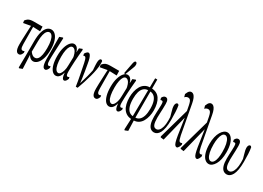

<svg xmlns="http://www.w3.org/2000/svg" viewBox="-17 -1837 4298 3133"><g transform="rotate(30 2132.0 -271.0)"><path d="M1.5 -416 -4.4 -460Q14.6 -484.9 34.9 -499Q55.2 -513.2 81.8 -518.6Q108.4 -523.9 145 -523.9H306.6L309.1 -437.5L155.8 -443.4ZM194.3 61.5Q170.4 61.5 154.8 45.4Q139.2 29.3 131.3 -3.7Q123.5 -36.6 123.5 -85.9Q123.5 -127 125 -174.8Q126.5 -222.7 129.2 -274.2Q131.8 -325.7 133.8 -378.7Q135.7 -431.6 139.2 -481.4H174.8L177.7 -121.6Q178.7 -61.5 189.5 -41.3Q200.2 -21 220.2 -21Q227.5 -21 235.8 -23.9Q244.1 -26.9 251.5 -31.7L256.8 -1.5Q244.1 31.2 230 46.4Q215.8 61.5 194.3 61.5Z M303.2 245.6 306.2 15.1 306.6 -254.9Q307.6 -358.4 326.9 -424.6Q346.2 -490.7 380.1 -523.2Q414.1 -555.7 457.5 -555.7Q501.5 -555.7 536.1 -520.3Q570.8 -484.9 590.6 -419.4Q610.4 -354 610.4 -263.2Q610.4 -163.1 587.6 -94Q564.9 -24.9 529.3 10Q493.7 44.9 452.6 44.9Q434.1 44.9 413.8 34.9Q393.6 24.9 374.8 0Q356 -24.9 342.8 -67.4H340.8L349.1 -92.3Q365.7 -69.8 382.1 -53.7Q398.4 -37.6 414.8 -29.3Q431.2 -21 449.2 -21Q484.4 -21 506.3 -50Q528.3 -79.1 538.1 -132.6Q547.9 -186 547.9 -258.3Q547.9 -340.8 535.6 -394Q523.4 -447.3 502.2 -474.1Q481 -501 455.1 -501Q427.7 -501 406.5 -476.3Q385.3 -451.7 373.5 -402.8Q361.8 -354 360.8 -280.8L358.4 -68.4V-57.6L371.1 235.8L312.5 257.3Z M690.4 63.5Q668.9 63.5 655.5 45.9Q642.1 28.3 635 -8.3Q627.9 -44.9 627.4 -102.5L625 -515.1L686.5 -536.6L693.8 -524.9Q689.5 -435.1 686.8 -370.8Q684.1 -306.6 681.9 -260.7Q679.7 -214.8 679 -180.4Q678.2 -146 678.2 -115.7Q678.2 -58.1 687 -39.1Q695.8 -20 712.4 -20Q720.7 -20 727.8 -22.9Q734.9 -25.9 742.2 -30.8L748 -1Q738.8 25.9 724.1 44.7Q709.5 63.5 690.4 63.5Z M891.1 63.5Q852.1 63.5 821.3 30.5Q790.5 -2.4 771.7 -68.6Q752.9 -134.8 752.9 -231Q752.9 -326.7 774.2 -395.8Q795.4 -464.8 829.1 -501.7Q862.8 -538.6 898.9 -538.6Q924.8 -538.6 945.1 -522.7Q965.3 -506.8 981.2 -472.7Q997.1 -438.5 1006.3 -380.9H1021.5L997.1 -302.7Q989.7 -367.7 974.4 -407.2Q959 -446.8 939.2 -464.1Q919.4 -481.4 899.4 -481.4Q874.5 -481.4 855.5 -455.3Q836.4 -429.2 825.4 -377.4Q814.5 -325.7 814.5 -251.5Q814.5 -166.5 825.7 -109.6Q836.9 -52.7 857.4 -24.2Q877.9 4.4 904.8 4.4Q926.3 4.4 944.1 -19Q961.9 -42.5 974.6 -86.2Q987.3 -129.9 987.3 -189.9L993.2 -402.3L998 -514.2L1052.7 -535.6L1063 -523.4Q1057.1 -466.8 1052.5 -407.5Q1047.9 -348.1 1044.7 -292.5Q1041.5 -236.8 1039.8 -188.5Q1038.1 -140.1 1038.1 -105Q1038.1 -56.6 1045.4 -38.3Q1052.7 -20 1068.8 -20Q1076.2 -20 1083.7 -22.9Q1091.3 -25.9 1098.1 -30.8L1104.5 -1Q1095.2 26.4 1080.3 44.9Q1065.4 63.5 1047.4 63.5Q1032.2 63.5 1020.5 48.3Q1008.8 33.2 1001.2 -5.9Q993.7 -44.9 992.2 -115.7L1005.4 -114.3Q997.1 -51.8 981 -12.9Q964.8 25.9 941.7 44.7Q918.5 63.5 891.1 63.5Z M1266.1 54.2Q1251 -52.2 1231.2 -148.9Q1211.4 -245.6 1191.4 -347.7Q1184.1 -385.3 1176.5 -407.2Q1168.9 -429.2 1160.9 -439.7Q1152.8 -450.2 1142.1 -450.2Q1134.8 -450.2 1129.2 -448.7Q1123.5 -447.3 1118.7 -444.8L1111.8 -481Q1121.1 -496.6 1130.6 -507.8Q1140.1 -519 1150.6 -525.4Q1161.1 -531.7 1171.4 -531.7Q1187 -531.7 1200.7 -514.6Q1214.4 -497.6 1226.6 -460.4Q1238.8 -423.3 1248.5 -360.8Q1261.2 -290 1271.7 -227.1Q1282.2 -164.1 1289.6 -108.4Q1296.9 -52.7 1301.3 -2.4H1290.5L1294.4 -17.6Q1309.6 -66.9 1322 -109.6Q1334.5 -152.3 1345.5 -192.9Q1356.4 -233.4 1365.5 -276.4Q1374.5 -319.3 1385.3 -368.2L1378.9 -265.6Q1374.5 -319.8 1371.6 -355.2Q1368.7 -390.6 1367.9 -414.8Q1367.2 -439 1367.2 -456.1Q1367.2 -497.1 1377.2 -517.3Q1387.2 -537.6 1403.8 -537.6Q1413.6 -537.6 1418.9 -533.4Q1424.3 -529.3 1429.7 -522.5Q1431.2 -512.7 1431.6 -501.7Q1432.1 -490.7 1432.1 -470.2Q1432.1 -420.9 1420.9 -357.2Q1409.7 -293.5 1390.4 -222.9Q1371.1 -152.3 1348.1 -80.8Q1325.2 -9.3 1301.3 54.2Z M1444.8 -416 1439 -460Q1458 -484.9 1478.3 -499Q1498.5 -513.2 1525.1 -518.6Q1551.8 -523.9 1588.4 -523.9H1750L1752.4 -437.5L1599.1 -443.4ZM1637.7 61.5Q1613.8 61.5 1598.1 45.4Q1582.5 29.3 1574.7 -3.7Q1566.9 -36.6 1566.9 -85.9Q1566.9 -127 1568.4 -174.8Q1569.8 -222.7 1572.5 -274.2Q1575.2 -325.7 1577.1 -378.7Q1579.1 -431.6 1582.5 -481.4H1618.2L1621.1 -121.6Q1622.1 -61.5 1632.8 -41.3Q1643.6 -21 1663.6 -21Q1670.9 -21 1679.2 -23.9Q1687.5 -26.9 1694.8 -31.7L1700.2 -1.5Q1687.5 31.2 1673.3 46.4Q1659.2 61.5 1637.7 61.5Z M1896.5 63.5Q1857.4 63.5 1826.7 30.5Q1795.9 -2.4 1777.1 -68.6Q1758.3 -134.8 1758.3 -231Q1758.3 -326.7 1779.5 -395.8Q1800.8 -464.8 1834.5 -501.7Q1868.2 -538.6 1904.3 -538.6Q1930.2 -538.6 1950.4 -522.7Q1970.7 -506.8 1986.6 -472.7Q2002.4 -438.5 2011.7 -380.9H2026.9L2002.4 -302.7Q1995.1 -367.7 1979.7 -407.2Q1964.4 -446.8 1944.6 -464.1Q1924.8 -481.4 1904.8 -481.4Q1879.9 -481.4 1860.8 -455.3Q1841.8 -429.2 1830.8 -377.4Q1819.8 -325.7 1819.8 -251.5Q1819.8 -166.5 1831.1 -109.6Q1842.3 -52.7 1862.8 -24.2Q1883.3 4.4 1910.2 4.4Q1931.6 4.4 1949.5 -19Q1967.3 -42.5 1980 -86.2Q1992.7 -129.9 1992.7 -189.9L1998.5 -402.3L2003.4 -514.2L2058.1 -535.6L2068.4 -523.4Q2062.5 -466.8 2057.9 -407.5Q2053.2 -348.1 2050 -292.5Q2046.9 -236.8 2045.2 -188.5Q2043.5 -140.1 2043.5 -105Q2043.5 -56.6 2050.8 -38.3Q2058.1 -20 2074.2 -20Q2081.5 -20 2089.1 -22.9Q2096.7 -25.9 2103.5 -30.8L2109.9 -1Q2100.6 26.4 2085.7 44.9Q2070.8 63.5 2052.7 63.5Q2037.6 63.5 2025.9 48.3Q2014.2 33.2 2006.6 -5.9Q1999 -44.9 1997.6 -115.7L2010.7 -114.3Q2002.4 -51.8 1986.3 -12.9Q1970.2 25.9 1947 44.7Q1923.8 63.5 1896.5 63.5ZM1839.4 -536.6 1878.4 -740.2Q1884.3 -767.6 1892.6 -778.3Q1900.9 -789.1 1910.2 -789.1Q1922.9 -789.1 1930.7 -776.6Q1938.5 -764.2 1938.5 -744.1Q1938.5 -728.5 1935.1 -716.3Q1931.6 -704.1 1923.3 -681.6L1860.8 -519Z M2301.8 259.8 2311.5 31.7 2319.8 -712.4H2359.9L2360.8 29.3L2368.2 250L2312.5 273.4ZM2324.2 59.1Q2271.5 59.1 2231.4 38.3Q2191.4 17.6 2164.3 -20.8Q2137.2 -59.1 2124 -113.8Q2110.8 -168.5 2110.8 -236.8Q2110.8 -292 2122.8 -345.9Q2134.8 -399.9 2160.2 -444.6Q2185.5 -489.3 2226.6 -515.4Q2267.6 -541.5 2324.2 -541.5V-486.8Q2271 -486.8 2237.1 -455.8Q2203.1 -424.8 2188.2 -371.1Q2173.3 -317.4 2173.3 -244.1Q2173.3 -159.2 2191.2 -103.8Q2209 -48.3 2242.7 -21.2Q2276.4 5.9 2324.2 5.9ZM2351.6 59.1V5.9Q2400.9 5.9 2433.8 -23.4Q2466.8 -52.7 2483.4 -107.7Q2500 -162.6 2500 -240.7Q2500 -324.7 2481.9 -378.7Q2463.9 -432.6 2430.2 -459.7Q2396.5 -486.8 2349.1 -486.8V-541.5Q2401.9 -541.5 2442.6 -520.8Q2483.4 -500 2509.5 -461.2Q2535.6 -422.4 2549.1 -367.4Q2562.5 -312.5 2562.5 -244.1Q2562.5 -189.9 2550.3 -136.2Q2538.1 -82.5 2513.2 -37.8Q2488.3 6.8 2448.2 33Q2408.2 59.1 2351.6 59.1Z M2742.7 63.5Q2702.6 63.5 2674.3 40Q2646 16.6 2630.9 -33Q2615.7 -82.5 2615.7 -162.6Q2615.7 -201.2 2617.4 -242.2Q2619.1 -283.2 2620.8 -320.8Q2622.6 -358.4 2622.6 -385.7Q2622.6 -418.9 2617.9 -435.8Q2613.3 -452.6 2595.2 -452.6Q2588.4 -452.6 2581.8 -451.7Q2575.2 -450.7 2570.3 -448.2L2561 -484.4Q2570.3 -506.8 2586.4 -520.5Q2602.5 -534.2 2622.6 -534.2Q2645 -534.2 2657.5 -519.3Q2669.9 -504.4 2674.1 -482.2Q2678.2 -460 2678.2 -436Q2678.2 -387.7 2677 -343Q2675.8 -298.3 2673.3 -256.6Q2670.9 -214.8 2670.9 -175.8Q2670.9 -89.4 2687.5 -45.9Q2704.1 -2.4 2749 -2.4Q2777.3 -2.4 2800.3 -28.3Q2823.2 -54.2 2836.7 -103.3Q2850.1 -152.3 2850.1 -222.7Q2850.1 -244.1 2848.9 -270Q2847.7 -295.9 2846.7 -329.1H2859.4V-249Q2837.9 -327.1 2826.2 -368.7Q2814.5 -410.2 2809.8 -432.1Q2805.2 -454.1 2805.2 -472.7Q2805.2 -503.4 2815.9 -521Q2826.7 -538.6 2841.8 -538.6Q2851.1 -538.6 2857.2 -534.2Q2863.3 -529.8 2868.7 -521.5Q2878.4 -469.7 2881.8 -400.6Q2885.3 -331.5 2885.3 -255.9Q2885.3 -168.5 2874 -107.2Q2862.8 -45.9 2842.8 -8.8Q2822.8 28.3 2796.9 45.9Q2771 63.5 2742.7 63.5Z M2878.9 77.6 2874 61.5 3043 -536.6 3068.4 -432.6 2939 85ZM3184.1 88.4Q3169.9 88.4 3156 75.9Q3142.1 63.5 3130.1 25.1Q3118.2 -13.2 3105.5 -89.4L3054.7 -427.7H3050.8L3016.6 -605Q3008.3 -646.5 2998.3 -669.4Q2988.3 -692.4 2975.3 -701.2Q2962.4 -710 2944.8 -710Q2927.2 -710 2911.9 -702.1Q2896.5 -694.3 2884.8 -680.7L2869.6 -733.4Q2878.9 -757.3 2889.6 -776.1Q2900.4 -794.9 2914.8 -804.9Q2929.2 -814.9 2946.3 -814.9Q2969.7 -814.9 2988.5 -798.3Q3007.3 -781.7 3022.2 -747.6Q3037.1 -713.4 3047.4 -658.2L3147.9 -114.3Q3157.2 -72.8 3164.8 -49.8Q3172.4 -26.9 3181.2 -18.1Q3189.9 -9.3 3200.7 -9.3Q3209 -9.3 3215.6 -11.2Q3222.2 -13.2 3230.5 -18.6L3238.3 11.7Q3232.4 33.2 3223.6 50.3Q3214.8 67.4 3204.8 77.9Q3194.8 88.4 3184.1 88.4Z M3255.4 77.6 3250.5 61.5 3419.4 -536.6 3444.8 -432.6 3315.4 85ZM3560.5 88.4Q3546.4 88.4 3532.5 75.9Q3518.6 63.5 3506.6 25.1Q3494.6 -13.2 3481.9 -89.4L3431.2 -427.7H3427.2L3393.1 -605Q3384.8 -646.5 3374.8 -669.4Q3364.7 -692.4 3351.8 -701.2Q3338.9 -710 3321.3 -710Q3303.7 -710 3288.3 -702.1Q3272.9 -694.3 3261.2 -680.7L3246.1 -733.4Q3255.4 -757.3 3266.1 -776.1Q3276.9 -794.9 3291.3 -804.9Q3305.7 -814.9 3322.8 -814.9Q3346.2 -814.9 3365 -798.3Q3383.8 -781.7 3398.7 -747.6Q3413.6 -713.4 3423.8 -658.2L3524.4 -114.3Q3533.7 -72.8 3541.3 -49.8Q3548.8 -26.9 3557.6 -18.1Q3566.4 -9.3 3577.1 -9.3Q3585.4 -9.3 3592 -11.2Q3598.6 -13.2 3606.9 -18.6L3614.7 11.7Q3608.9 33.2 3600.1 50.3Q3591.3 67.4 3581.3 77.9Q3571.3 88.4 3560.5 88.4Z M3772 63.5Q3731 63.5 3696.3 30.5Q3661.6 -2.4 3641.6 -68.6Q3621.6 -134.8 3621.6 -231Q3621.6 -302.7 3635 -359.6Q3648.4 -416.5 3671.9 -456.1Q3695.3 -495.6 3723.9 -517.1Q3752.4 -538.6 3784.2 -538.6Q3825.2 -538.6 3858.4 -504.4Q3891.6 -470.2 3911.6 -404.8Q3931.6 -339.4 3931.6 -245.1Q3931.6 -173.3 3918.7 -115.7Q3905.8 -58.1 3882.6 -18.6Q3859.4 21 3831.1 42.2Q3802.7 63.5 3772 63.5ZM3780.8 7.3Q3810.5 7.3 3831.3 -22.7Q3852.1 -52.7 3861.6 -103.5Q3871.1 -154.3 3871.1 -216.8Q3871.1 -303.2 3858.2 -362.5Q3845.2 -421.9 3823 -452.1Q3800.8 -482.4 3772.5 -482.4Q3742.7 -482.4 3723.1 -451.7Q3703.6 -420.9 3693.6 -369.1Q3683.6 -317.4 3683.6 -254.9Q3683.6 -168.5 3696.8 -109.6Q3710 -50.8 3731.9 -21.7Q3753.9 7.3 3780.8 7.3Z M4112.8 63.5Q4072.8 63.5 4044.4 40Q4016.1 16.6 4001 -33Q3985.8 -82.5 3985.8 -162.6Q3985.8 -201.2 3987.5 -242.2Q3989.3 -283.2 3991 -320.8Q3992.7 -358.4 3992.7 -385.7Q3992.7 -418.9 3988 -435.8Q3983.4 -452.6 3965.3 -452.6Q3958.5 -452.6 3951.9 -451.7Q3945.3 -450.7 3940.4 -448.2L3931.2 -484.4Q3940.4 -506.8 3956.5 -520.5Q3972.7 -534.2 3992.7 -534.2Q4015.1 -534.2 4027.6 -519.3Q4040 -504.4 4044.2 -482.2Q4048.3 -460 4048.3 -436Q4048.3 -387.7 4047.1 -343Q4045.9 -298.3 4043.5 -256.6Q4041 -214.8 4041 -175.8Q4041 -89.4 4057.6 -45.9Q4074.2 -2.4 4119.1 -2.4Q4147.5 -2.4 4170.4 -28.3Q4193.4 -54.2 4206.8 -103.3Q4220.2 -152.3 4220.2 -222.7Q4220.2 -244.1 4219 -270Q4217.8 -295.9 4216.8 -329.1H4229.5V-249Q4208 -327.1 4196.3 -368.7Q4184.6 -410.2 4179.9 -432.1Q4175.3 -454.1 4175.3 -472.7Q4175.3 -503.4 4186 -521Q4196.8 -538.6 4211.9 -538.6Q4221.2 -538.6 4227.3 -534.2Q4233.4 -529.8 4238.8 -521.5Q4248.5 -469.7 4252 -400.6Q4255.4 -331.5 4255.4 -255.9Q4255.4 -168.5 4244.1 -107.2Q4232.9 -45.9 4212.9 -8.8Q4192.9 28.3 4167 45.9Q4141.1 63.5 4112.8 63.5Z"/></g></svg>

Font: Scarab Serif
Style: Condensed
Weight: 400
Designer: John Roberts
Foundry: Scarab
Version: 1.0